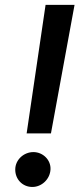

<svg xmlns="http://www.w3.org/2000/svg" viewBox="-20 -747 334 774"><path d="M280.5 -727.3H163.7L87.4 -209.2H185.4ZM41.5 -64.3C40.8 -24.9 70.3 6.7 110.4 6.7C148.4 6.7 181.8 -24.9 183.6 -64.3C185.4 -102.3 153.1 -133.9 114.7 -133.9C76 -133.9 41.9 -103.3 41.5 -64.3Z"/></svg>

Font: Margiela Sans Medium
Style: Italic
Weight: 500
Italic angle: -9.39999°
Designer: Stefan Endress, Andreas Faust
Version: Version 1.100;FEAKit 1.0